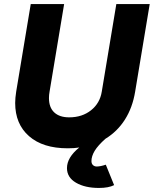

<svg xmlns="http://www.w3.org/2000/svg" viewBox="-20 -720 760 949"><path d="M55 -211Q55 -235 60 -267L132 -700H297L225 -267Q222 -251 222 -235Q222 -189 248 -164.5Q274 -140 322 -140Q386 -140 430 -175Q474 -210 483 -267L555 -700H720L648 -267Q635 -188 597.5 -129Q560 -70 501 -34Q464 -1 448 25.5Q432 52 432 76Q432 89 439.5 96Q447 103 458 103Q476 103 503 94L544 195Q517 209 469 209Q400 209 355.5 183Q311 157 311 111Q311 58 372 9Q348 13 315 13Q192 13 123.5 -47Q55 -107 55 -211Z"/></svg>

Font: Oak Sans ExtraBold
Style: Italic
Weight: 800
Italic angle: -9.49998°
Foundry: Erik Kennedy, Walven
Version: Version 1.000